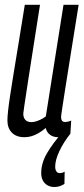

<svg xmlns="http://www.w3.org/2000/svg" viewBox="-20 -556 345 792"><path d="M203.9 215.4Q188.3 215.4 175.8 208.3Q163.3 201.2 156.7 188.4Q150 175.7 150 157.8Q150 117 173.9 75.9Q197.8 34.9 235.6 -7.2Q235.7 -4.4 234.5 -1.1Q233.3 2.2 231 4.7Q228.7 7.2 225.9 8.6Q223.2 10 219.3 10Q200 10 186.3 -0.1Q172.6 -10.2 168.7 -28.1Q153.5 -15.3 139 -6.9Q124.6 1.5 110.5 5.7Q96.4 10 80.5 10Q47.7 10 29.1 -8.7Q10.6 -27.4 10.6 -59.2Q10.6 -74 13.3 -98.8Q15.9 -123.5 21.6 -160.8Q27.3 -198.1 35.8 -251Q44.3 -303.9 56.1 -374.4Q67.9 -444.9 82.3 -536.2H145Q128.7 -431.2 117.2 -358.9Q105.6 -286.6 98.6 -239.8Q91.6 -193.1 87.1 -164.4Q82.7 -135.8 80.2 -118.6Q77.6 -101.5 76.1 -87.9Q75.7 -71.9 84.1 -62.1Q92.5 -52.3 109.5 -52.3Q117 -52.3 126.6 -54.8Q136.1 -57.4 147.6 -62.8Q159.1 -68.3 169 -75.8L242 -536.2H304.4Q283.6 -405.1 269.8 -320.3Q256.1 -235.4 248.5 -186.1Q241 -136.8 237.3 -113.6Q233.6 -90.5 232.8 -82.7Q231.9 -74.9 231.9 -72.3Q231.9 -64.3 235.5 -58.5Q239 -52.8 249.5 -52.8Q253.6 -52.8 260.2 -54.2Q266.9 -55.6 273.7 -58.6L270.3 -4.6Q241.9 31.3 224.8 67.7Q207.7 104 207.7 131.4Q207.7 143.9 212.6 151Q217.5 158.1 225.8 158.1Q232.9 158.1 238.4 156Q244 154 246.7 151.9L245.8 202.7Q237.7 208 227.2 211.7Q216.7 215.4 203.9 215.4Z"/></svg>

Font: Georama ExtraCondensed Thin
Style: Italic
Weight: 100
Width: 2
Italic angle: -9°
Designer: Jean-Baptiste Levee
Foundry: Production Type
Version: Version 1.001